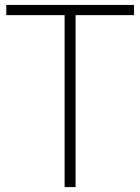

<svg xmlns="http://www.w3.org/2000/svg" viewBox="-20 -760 570 780"><path d="M242.5 0V-698.5H5.5V-740H524.5V-698.5H287V0Z"/></svg>

Font: Encode Sans SmCnd XLt
Style: Regular
Weight: 200
Width: 4
Designer: Multiple Designers
Foundry: Impallari Type
Version: Version 3.002; ttfautohint (v1.8.3) -l 8 -r 50 -G 200 -x 14 